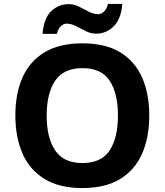

<svg xmlns="http://www.w3.org/2000/svg" viewBox="-20 -945 836 975"><path d="M738 -358Q738 -247 701.5 -164.5Q665 -82 590 -36Q515 10 398 10Q282 10 206.5 -36Q131 -82 94.5 -165Q58 -248 58 -359Q58 -470 94.5 -552Q131 -634 206.5 -679.5Q282 -725 399 -725Q515 -725 590 -679.5Q665 -634 701.5 -551.5Q738 -469 738 -358ZM217 -358Q217 -246 260 -181.5Q303 -117 398 -117Q495 -117 537 -181.5Q579 -246 579 -358Q579 -471 537 -535Q495 -599 399 -599Q303 -599 260 -535Q217 -471 217 -358ZM196 -773Q202 -851 239.5 -887.5Q277 -924 329 -924Q356 -924 381.5 -911Q407 -898 431.5 -885.5Q456 -873 479 -873Q494 -873 508 -886Q522 -899 528 -925H601Q595 -848 557 -811Q519 -774 468 -774Q442 -774 416.5 -786.5Q391 -799 366.5 -812Q342 -825 318 -825Q303 -825 289 -812Q275 -799 269 -773Z"/></svg>

Font: Noto Sans Vithkuqi
Style: Bold
Weight: 700
Version: Version 1.001; ttfautohint (v1.8.4.7-5d5b)